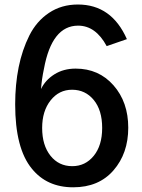

<svg xmlns="http://www.w3.org/2000/svg" viewBox="-20 -796 615 834"><path d="M163.1 -240.2Q163.1 -165 199.2 -119.6Q235.4 -74.2 293.9 -74.2Q350.6 -74.2 387.2 -119.1Q423.8 -164.1 423.8 -240.2Q423.8 -317.4 387.2 -361.8Q350.6 -406.2 293 -406.2Q236.3 -406.2 199.7 -359.9Q163.1 -313.5 163.1 -240.2ZM45.9 -342.8Q45.9 -428.7 61 -503.9Q76.2 -579.1 107.4 -641.6Q138.7 -704.1 192.9 -740.2Q247.1 -776.4 318.4 -776.4Q464.8 -776.4 531.2 -626L443.4 -595.7Q395.5 -684.6 319.3 -684.6Q205.1 -684.6 170.9 -497.1Q161.1 -451.2 158.2 -409.2Q176.8 -448.2 216.3 -473.1Q255.9 -498 308.6 -498Q409.2 -498 473.1 -425.3Q537.1 -352.5 537.1 -241.2Q537.1 -129.9 473.1 -56.2Q409.2 17.6 297.9 17.6Q183.6 17.6 118.2 -63.5Q45.9 -151.4 45.9 -342.8Z"/></svg>

Font: Gothic A1 SemiBold
Style: Regular
Weight: 600
Version: Version 2.50